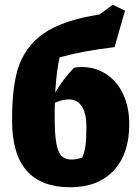

<svg xmlns="http://www.w3.org/2000/svg" viewBox="-20 -778 582 811"><path d="M277 13Q31 13 31 -268Q31 -337 36.5 -388.5Q42 -440 54 -483Q84 -581 165 -637Q246 -693 401 -717L456 -758L508 -733L464 -579Q331 -563 232 -536Q220 -490 213 -387Q231 -417 250.5 -443Q270 -469 293 -492Q309 -495 324 -495Q384 -495 430 -464Q476 -433 501 -378.5Q526 -324 526 -253Q526 -128 460 -57.5Q394 13 277 13ZM211 -280Q211 -211 218 -172.5Q225 -134 240.5 -119Q256 -104 281 -104Q301 -104 327 -112Q337 -133 341 -162.5Q345 -192 345 -243Q345 -298 326 -328Q307 -358 271 -358Q243 -358 212 -344Q211 -332 211 -317.5Q211 -303 211 -280Z"/></svg>

Font: Piazzolla ExtraBold
Style: Regular
Weight: 800
Designer: Juan Pablo del Peral
Foundry: Huerta Tipografica
Version: Version 1.330